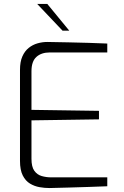

<svg xmlns="http://www.w3.org/2000/svg" viewBox="-20 -946 624 970"><path d="M230 4Q205 4 179.5 -0.5Q154 -5 131.5 -18.5Q109 -32 95 -59.5Q81 -87 81 -133V-593Q81 -634 93 -661Q105 -688 125 -704Q145 -720 169.5 -727Q194 -734 219 -734Q276 -733 327.5 -732Q379 -731 427.5 -729.5Q476 -728 522 -726V-681H231Q189 -681 164 -658.5Q139 -636 139 -586V-391L480 -386V-343L139 -338V-144Q139 -103 153.5 -83Q168 -63 191 -56.5Q214 -50 238 -50H522V-5Q476 -3 426.5 -1.5Q377 0 328 1.5Q279 3 230 4ZM296 -791 168 -926H219L330 -791Z"/></svg>

Font: Exo Thin Light
Style: Regular
Weight: 300
Version: Version 2.000